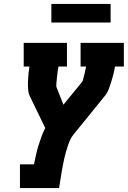

<svg xmlns="http://www.w3.org/2000/svg" viewBox="-20 -952 647 972"><path d="M81 0V-120H152Q157 -143 162 -166.5Q167 -190 174 -213Q181 -236 189.5 -259Q198 -282 209 -304L132 -463Q124 -479 122.5 -498.5Q121 -518 121.5 -537.5Q122 -557 124 -576.5Q126 -596 129 -615H100V-735H319V-615H276Q272 -593 269.5 -570.5Q267 -548 265 -525Q265 -523 265.5 -520.5Q266 -518 265 -515Q265 -515 265 -514.5Q265 -514 265 -514Q265 -513 265 -512.5Q265 -512 266 -511L301 -422L396 -538Q400 -544 401 -550.5Q402 -557 404 -563.5Q406 -570 407.5 -576.5Q409 -583 410.5 -589.5Q412 -596 413 -602.5Q414 -609 416 -615H388V-735H607V-615H562Q559 -595 554 -575.5Q549 -556 543 -537Q537 -518 529.5 -498.5Q522 -479 508 -463L353 -272Q342 -259 335 -243.5Q328 -228 323 -212.5Q318 -197 313.5 -181.5Q309 -166 305.5 -150Q302 -134 299 -118.5Q296 -103 293 -87L279 0ZM240 -838V-932H540V-838Z"/></svg>

Font: Iosevka Curly Slab HvExObl
Style: Regular
Weight: 900
Width: 7
Italic angle: -9°
Monospace: yes
Designer: Belleve Invis
Foundry: Belleve Invis
Version: Version 11.1.0; ttfautohint (v1.8.3)